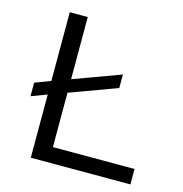

<svg xmlns="http://www.w3.org/2000/svg" viewBox="-103 -783 838 877"><g transform="rotate(15 316.5 -344.0)"><path d="M120 0V-299L46 -271V-335L120 -363V-688H205V-394L428 -476V-412L205 -330V-73H591V0Z"/></g></svg>

Font: Saira Expanded
Style: Regular
Weight: 400
Width: 7
Designer: Hector Gatti with collaboration of the Omnibus-Type team
Foundry: Omnibus-Type
Version: Version 1.100; ttfautohint (v1.8.3)